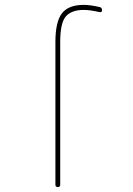

<svg xmlns="http://www.w3.org/2000/svg" viewBox="-20 -760 540 780"><path d="M205.1 -9.8V-589.8Q205.1 -670.9 231.4 -705.6Q257.8 -740.2 320.3 -740.2Q345.7 -740.2 384.8 -731.4Q394.5 -729.5 394.5 -717.8Q394.5 -709 383.8 -710.9Q345.7 -719.7 320.3 -719.7Q270.5 -719.7 247.6 -693.4Q224.6 -667 224.6 -589.8V-9.8Q224.6 0 214.8 0Q205.1 0 205.1 -9.8Z"/></svg>

Font: Rounded-X Mgen+ 2m thin
Style: Regular
Weight: 100
Designer: [Source Han Sans]
Ryoko NISHIZUKA  (kana & ideographs); Paul D. Hunt (Latin, Greek & Cyrillic); Wenlong ZHANG  (bopomofo
Version: Version 1.059.20150602